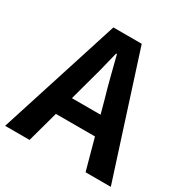

<svg xmlns="http://www.w3.org/2000/svg" viewBox="-173 -881 987 1021"><g transform="rotate(30 320.5 -370.5)"><path d="M-4 0H146L198 -190H438L490 0H645L407 -741H233ZM252 -386C274 -463 296 -547 315 -628H320C341 -548 361 -463 384 -386L406 -305H230Z"/></g></svg>

Font: DAIFUKU Sans JP
Style: Bold
Weight: 700
Designer: Original font ‘Source Han Sans JP’ : Ryoko NISHIZUKA  (kana, bopomofo & ideographs); Paul D. Hunt (Latin, Greek & Cyrill
Foundry: Daifuku
Version: Version 1.001